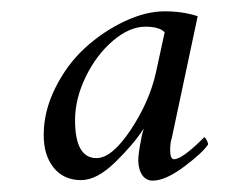

<svg xmlns="http://www.w3.org/2000/svg" viewBox="-20 -564 411 341"><path d="M251 -243.2Q239.3 -243.2 232.4 -253.4Q225.6 -263.7 225.6 -279.3Q225.6 -291 230.5 -315.4Q231.4 -322.8 233.4 -329.1Q235.4 -335.4 235.4 -335.9Q216.8 -307.1 184.3 -275.6Q151.9 -244.1 124 -244.1Q93.3 -244.1 75.4 -266.1Q57.6 -288.1 57.6 -324.2Q57.6 -366.7 78.4 -408.2Q99.1 -449.7 130.9 -478.8Q162.6 -507.8 200.7 -525.9Q238.8 -543.9 272.5 -543.9Q304.7 -543.9 331.1 -535.2L285.2 -319.3Q282.2 -310.5 282.2 -297.9Q282.2 -281.2 289.1 -281.2Q303.7 -281.2 342.8 -320.3Q344.2 -320.3 346.9 -315.4Q349.6 -310.5 349.6 -307.6Q340.8 -293.5 307.4 -268.3Q273.9 -243.2 251 -243.2ZM238.3 -516.6Q210 -516.6 180.7 -491.7Q151.4 -466.8 132.3 -427.7Q113.3 -388.7 113.3 -350.6Q113.3 -283.2 151.4 -283.2Q178.7 -283.2 211.9 -333Q245.1 -382.8 256.8 -434.6L272.5 -506.8Q262.7 -516.6 238.3 -516.6Z"/></svg>

Font: Amiri
Style: Slanted
Weight: 400
Italic angle: 9°
Designer: Khaled Hosny
Version: Version 000.107